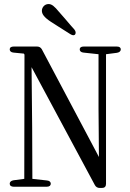

<svg xmlns="http://www.w3.org/2000/svg" viewBox="-20 -936 642 949"><path d="M352 -767C356 -774 354 -782 347 -791C341 -797 335 -804 330 -810C310 -833 292 -855 272 -877C249 -905 236 -916 220 -916C200 -916 187 -899 187 -883C187 -867 197 -851 232 -828L268 -805C288 -792 307 -780 328 -767C339 -760 348 -760 352 -767ZM48 -13H211C224 -13 231 -19 231 -28C231 -37 224 -43 212 -44L140 -52L139 -305L136 -604L449 -21C454 -12 462 -7 473 -7H484C497 -7 504 -14 504 -27V-668L558 -675C570 -677 577 -683 577 -692C577 -701 570 -706 557 -706H394C381 -706 374 -701 374 -692C374 -683 381 -677 393 -676L467 -668V-398L469 -160L187 -692C182 -701 174 -706 163 -706H48C35 -706 28 -701 28 -692C28 -683 35 -677 47 -676L98 -671L101 -666L100 -52L47 -45C35 -43 28 -37 28 -28C28 -19 35 -13 48 -13Z"/></svg>

Font: 寒蝉锦书宋 CompactLight
Style: Bold
Weight: 400
Width: 4
Designer: 寒蝉锦书宋{Warren} 思源宋体{Ryoko NISHIZUKA 西塚涼子 (kana & ideographs); Frank Grießhammer (Latin, Greek & Cyrillic); Wenlong ZHANG 
Foundry: Adobe & ChillType
Version: Version 2.000;Glyphs 3.1.1 (3135)